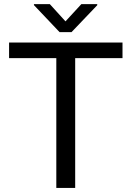

<svg xmlns="http://www.w3.org/2000/svg" viewBox="-20 -919 643 939"><path d="M579.1 -710.9H24.4V-634.8H255.4V0H347.7V-634.8H579.1ZM223.6 -898.9H146V-894L271.5 -761.7H329.6L455.6 -893.6V-898.9H377.9L300.3 -814.5Z"/></svg>

Font: Bert Sans
Style: Regular
Weight: 400
Designer: Christian Robertson (Google), Cristiano Sobral
Foundry: Google, Cristiano Sobral
Version: Version 3.101